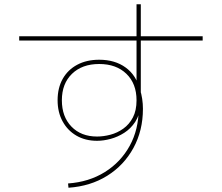

<svg xmlns="http://www.w3.org/2000/svg" viewBox="-20 -840 1040 900"><path d="M299 20Q397 13 471.5 -33.5Q546 -80 588 -156.5Q630 -233 630 -330V-353L639 -348Q635 -301 614 -269Q593 -237 562.5 -217.5Q532 -198 498.5 -189Q465 -180 435 -180Q380 -180 338.5 -204Q297 -228 273.5 -271Q250 -314 250 -370Q250 -428 274 -470.5Q298 -513 342 -536.5Q386 -560 445 -560Q519 -560 569 -523.5Q619 -487 634 -423H620V-820H640V-390L636 -422Q643 -400 646.5 -376.5Q650 -353 650 -330Q650 -228 605.5 -146.5Q561 -65 482.5 -16Q404 33 301 40ZM435 -200Q465 -200 497.5 -208.5Q530 -217 558 -237Q586 -257 603 -289.5Q620 -322 620 -370Q620 -448 572.5 -494Q525 -540 445 -540Q365 -540 317.5 -494Q270 -448 270 -370Q270 -293 315 -246.5Q360 -200 435 -200ZM70 -650V-670H930V-650Z"/></svg>

Font: M PLUS 1 Code Thin
Style: Regular
Weight: 250
Designer: Coji Morishita
Foundry: UNDERFOREST DESIGN
Version: Version 1.002